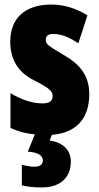

<svg xmlns="http://www.w3.org/2000/svg" viewBox="-20 -583 436 843"><path d="M291 126C291 76 256 42 198 34L208 9C312 1 372 -60 372 -170C372 -255 326 -304 259 -342C188 -384 181 -390 181 -408C181 -426 192 -434 215 -434C253 -434 291 -415 324 -393L364 -516C311 -547 262 -563 205 -563C90 -563 25 -503 25 -400C25 -322 60 -265 128 -231C205 -193 211 -179 211 -161C211 -138 196 -129 166 -129C116 -129 66 -150 26 -174V-21C61 -5 97 4 133 7L102 83C143 85 168 98 168 121C168 140 155 149 131 149C116 149 98 146 76 141V231C101 237 130 240 163 240C246 240 291 196 291 126Z"/></svg>

Font: Noto Sans Gujarati ExtraCondensed Black
Style: Regular
Weight: 900
Width: 2
Designer: Jelle Bosma - Monotype Design Team, Universal Thirst
Foundry: Monotype Imaging Inc.
Version: Version 2.106